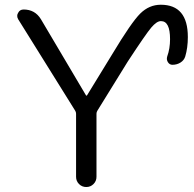

<svg xmlns="http://www.w3.org/2000/svg" viewBox="-20 -792 798 790"><path d="M337.9 -399.4 441.4 -568.4Q520.5 -700.2 557.1 -736.3Q593.8 -772.5 641.6 -772.5Q752.9 -772.5 752.9 -639.6Q752.9 -595.7 742.2 -559.6Q737.3 -543.9 722.7 -534.7Q708 -525.4 689.5 -525.4Q677.7 -525.4 670.9 -536.1Q664.1 -546.9 668 -559.6Q679.7 -591.8 679.7 -630.9Q679.7 -705.1 642.6 -705.1Q642.6 -705.1 641.6 -705.1Q625 -705.1 602.5 -678.7Q580.1 -652.3 505.9 -539.1L380.9 -336.9Q377 -331.1 377 -324.2V-64.5Q377 -46.9 364.7 -34.7Q352.5 -22.5 335 -22.5Q317.4 -22.5 305.2 -34.7Q293 -46.9 293 -64.5V-324.2Q293 -331.1 289.1 -336.9L54.7 -712.9Q50.8 -719.7 50.8 -726.6Q50.8 -733.4 54.7 -739.3Q61.5 -752.9 77.1 -752.9Q124 -752.9 148.4 -712.9L334 -399.4Q335 -398.4 335.9 -398.4Q336.9 -398.4 337.9 -399.4Z"/></svg>

Font: Gen Jyuu Gothic P Normal
Style: Regular
Weight: 300
Designer: [Source Han Sans]
Ryoko NISHIZUKA  (kana & ideographs); Paul D. Hunt (Latin, Greek & Cyrillic); Wenlong ZHANG  (bopomofo
Version: Version 1.002.20150607